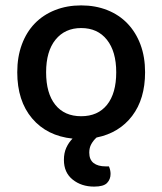

<svg xmlns="http://www.w3.org/2000/svg" viewBox="-20 -502 602 712"><path d="M518 -234Q518 -135 470 -72Q422 -9 338 8Q326 19 318.5 32.5Q311 46 311 64Q311 90 327 102.5Q343 115 372 115H384Q390 129 390 143Q390 163 377 176.5Q364 190 329 190Q282 190 249.5 164Q217 138 217 91Q217 65 226 45.5Q235 26 249 12Q154 2 99 -63Q44 -128 44 -234Q44 -291 61 -337Q78 -383 109 -415Q140 -447 184 -464.5Q228 -482 281 -482Q334 -482 378 -464.5Q422 -447 453 -414.5Q484 -382 501 -336.5Q518 -291 518 -234ZM281 -398Q221 -398 186 -355Q151 -312 151 -234Q151 -156 185 -113.5Q219 -71 281 -71Q343 -71 377 -113.5Q411 -156 411 -234Q411 -311 376.5 -354.5Q342 -398 281 -398Z"/></svg>

Font: Baloo Da 2 Medium
Style: Regular
Weight: 500
Designer: Noopur Datye, Sulekha Rajkumar and Ek Type
Foundry: Ek Type
Version: Version 1.640;hotconv 1.0.111;makeotfexe 2.5.65597; ttfautoh